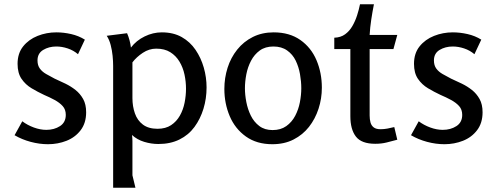

<svg xmlns="http://www.w3.org/2000/svg" viewBox="-20 -660 2320 896"><path d="M243 -509Q277 -509 312 -501Q347 -493 376 -475L344 -407Q323 -425 296 -434Q269 -443 243 -443Q208 -443 181.5 -427Q155 -411 155 -378Q155 -355 166 -340Q177 -325 195.5 -314.5Q214 -304 235 -293Q260 -282 285.5 -269.5Q311 -257 332.5 -240Q354 -223 368 -198Q382 -173 382 -136Q382 -86 356.5 -52.5Q331 -19 290.5 -3Q250 13 204 13Q164 13 123 2Q82 -9 48 -29L84 -94Q108 -76 138 -65Q168 -54 196 -54Q233 -54 260 -71.5Q287 -89 287 -124Q287 -149 272.5 -165Q258 -181 235 -193.5Q212 -206 186 -217Q156 -231 127.5 -248Q99 -265 80.5 -292Q62 -319 62 -362Q62 -411 88 -443.5Q114 -476 155.5 -492.5Q197 -509 243 -509Z M573 -505Q580 -489 584.5 -472Q589 -455 591 -438Q616 -471 655 -490Q694 -509 735 -509Q789 -509 828 -487Q867 -465 892.5 -427.5Q918 -390 931 -344.5Q944 -299 944 -252Q944 -200 929.5 -152.5Q915 -105 887.5 -67.5Q860 -30 817.5 -9Q775 12 719 12Q686 12 653 2Q620 -8 596 -30Q598 -16 598 -1.5Q598 13 598 21V158L612 216H508V-353Q508 -374 505.5 -399.5Q503 -425 496.5 -450Q490 -475 478 -493ZM709 -433Q676 -433 646.5 -413.5Q617 -394 598 -369V-202Q598 -164 609.5 -131Q621 -98 647 -78.5Q673 -59 715 -59Q753 -59 778.5 -76Q804 -93 819.5 -120.5Q835 -148 841.5 -181Q848 -214 848 -246Q848 -279 841 -312Q834 -345 817.5 -372.5Q801 -400 774.5 -416.5Q748 -433 709 -433Z M1251 13Q1178 13 1127.5 -23Q1077 -59 1052 -118Q1027 -177 1027 -245Q1027 -296 1042 -343.5Q1057 -391 1087 -428.5Q1117 -466 1160 -487.5Q1203 -509 1257 -509Q1331 -509 1381.5 -473.5Q1432 -438 1457 -379Q1482 -320 1482 -251Q1482 -200 1466.5 -152.5Q1451 -105 1422 -68Q1393 -31 1350 -9Q1307 13 1251 13ZM1252 -53Q1290 -53 1316 -71.5Q1342 -90 1357.5 -119.5Q1373 -149 1379.5 -183Q1386 -217 1386 -248Q1386 -280 1380 -314Q1374 -348 1360 -377Q1346 -406 1320 -424.5Q1294 -443 1256 -443Q1218 -443 1192.5 -424.5Q1167 -406 1151.5 -376.5Q1136 -347 1129.5 -313Q1123 -279 1123 -248Q1123 -218 1129.5 -184Q1136 -150 1150.5 -120.5Q1165 -91 1190 -72Q1215 -53 1252 -53Z M1725 -640Q1718 -605 1712.5 -568.5Q1707 -532 1705 -497H1834L1816 -431H1705V-121Q1705 -103 1709 -88.5Q1713 -74 1724 -65.5Q1735 -57 1756 -57Q1772 -57 1788 -60Q1804 -63 1820 -67L1834 -8Q1808 -1 1784 5Q1760 11 1731 11Q1667 11 1641 -22.5Q1615 -56 1615 -118V-431H1540V-484Q1570 -485 1590.5 -500Q1611 -515 1624.5 -538.5Q1638 -562 1646.5 -588.5Q1655 -615 1660 -640Z M2093 -509Q2127 -509 2162 -501Q2197 -493 2226 -475L2194 -407Q2173 -425 2146 -434Q2119 -443 2093 -443Q2058 -443 2031.5 -427Q2005 -411 2005 -378Q2005 -355 2016 -340Q2027 -325 2045.5 -314.5Q2064 -304 2085 -293Q2110 -282 2135.5 -269.5Q2161 -257 2182.5 -240Q2204 -223 2218 -198Q2232 -173 2232 -136Q2232 -86 2206.5 -52.5Q2181 -19 2140.5 -3Q2100 13 2054 13Q2014 13 1973 2Q1932 -9 1898 -29L1934 -94Q1958 -76 1988 -65Q2018 -54 2046 -54Q2083 -54 2110 -71.5Q2137 -89 2137 -124Q2137 -149 2122.5 -165Q2108 -181 2085 -193.5Q2062 -206 2036 -217Q2006 -231 1977.5 -248Q1949 -265 1930.5 -292Q1912 -319 1912 -362Q1912 -411 1938 -443.5Q1964 -476 2005.5 -492.5Q2047 -509 2093 -509Z"/></svg>

Font: Rosario Medium
Style: Regular
Weight: 500
Version: Version 1.201